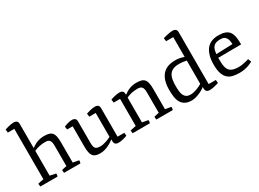

<svg xmlns="http://www.w3.org/2000/svg" viewBox="-34 -1480 2953 2189"><g transform="rotate(-30 1442.5 -385.5)"><path d="M41.5 -38.1Q55.7 -43 75.4 -46.9Q95.2 -50.8 117.7 -54.2V-717.8H33.2L27.8 -759.8Q33.7 -762.2 47.4 -766.4Q61 -770.5 77.6 -774.7Q94.2 -778.8 111.6 -782Q128.9 -785.2 143.1 -785.2Q163.6 -785.2 174.8 -779.8Q186 -774.4 191.7 -766.4Q197.3 -758.3 198.5 -749Q199.7 -739.7 199.7 -732.4V-418.5Q244.6 -450.7 284.9 -464.4Q325.2 -478 365.7 -478Q404.3 -478 430.4 -471.2Q456.5 -464.4 472.4 -446.8Q488.3 -429.2 495.1 -398.7Q502 -368.2 502 -320.8V-52.2L578.1 -38.1Q580.6 -30.3 578.9 -19Q577.1 -7.8 573.7 0H357.9L354.5 -38.1Q367.2 -42.5 385.3 -46.4Q403.3 -50.3 419.9 -53.2V-315.9Q419.9 -343.8 416.3 -362.3Q412.6 -380.9 404.1 -391.8Q395.5 -402.8 381.3 -407.5Q367.2 -412.1 346.2 -412.1Q308.1 -412.1 272.2 -405Q236.3 -397.9 199.7 -380.9V-54.2L277.3 -38.1Q278.8 -29.3 277.3 -18.6Q275.9 -7.8 272 0H46.4Z M708.5 -410.6H635.7L629.9 -451.2Q636.2 -453.6 647.7 -458.3Q659.2 -462.9 673.6 -467.3Q688 -471.7 703.4 -474.9Q718.8 -478 732.4 -478Q752.9 -478 764.4 -472.7Q775.9 -467.3 781.5 -459.5Q787.1 -451.7 788.3 -442.4Q789.6 -433.1 789.6 -425.8V-147.5Q789.6 -118.7 793.5 -100.6Q797.4 -82.5 806.6 -72.3Q815.9 -62 831.1 -58.3Q846.2 -54.7 869.1 -54.2Q884.3 -53.7 903.6 -57.4Q922.9 -61 942.4 -67.1Q961.9 -73.2 980.2 -81.1Q998.5 -88.9 1012.2 -96.7V-410.6H927.7L921.9 -452.6Q928.2 -455.1 941.7 -459.5Q955.1 -463.9 971.4 -468Q987.8 -472.2 1004.9 -475.1Q1022 -478 1036.1 -478Q1056.6 -478 1067.9 -472.7Q1079.1 -467.3 1084.7 -459.5Q1090.3 -451.7 1091.6 -442.4Q1092.8 -433.1 1092.8 -425.8V-51.8H1181.6L1185.1 -11.2Q1179.2 -8.8 1165.8 -4.4Q1152.3 0 1136.2 4.2Q1120.1 8.3 1102.8 11.2Q1085.4 14.2 1071.8 14.2Q1051.3 14.2 1040 8.5Q1028.8 2.9 1023.4 -5.1Q1018.1 -13.2 1016.8 -22.7Q1015.6 -32.2 1015.6 -39.6V-59.6H1014.2Q1001.5 -49.8 981.9 -36.9Q962.4 -23.9 938.2 -12.7Q914.1 -1.5 886.7 6.3Q859.4 14.2 831.5 14.2Q797.9 14.2 774.4 7.3Q751 0.5 736.3 -17.3Q721.7 -35.2 715.1 -65.7Q708.5 -96.2 708.5 -143.1Z M1256.8 -38.1Q1274.9 -43.5 1295.2 -47.1Q1315.4 -50.8 1333 -54.2V-410.6H1249L1243.2 -452.6Q1249 -455.1 1262.5 -459.5Q1275.9 -463.9 1292.7 -468Q1309.6 -472.2 1326.9 -475.1Q1344.2 -478 1358.4 -478Q1378.9 -478 1390.1 -472.7Q1401.4 -467.3 1406.7 -459.5Q1412.1 -451.7 1413.3 -442.4Q1414.6 -433.1 1415 -425.8V-417.5Q1456.5 -448.2 1496.6 -463.1Q1536.6 -478 1581.1 -478Q1619.6 -478 1645.8 -471.2Q1671.9 -464.4 1687.7 -446.8Q1703.6 -429.2 1710.4 -398.7Q1717.3 -368.2 1717.3 -320.8V-52.7L1793.9 -39.6Q1794.9 -36.6 1794.9 -32.7Q1794.9 -28.8 1794.9 -25.4Q1794.9 -18.6 1792.7 -11Q1790.5 -3.4 1788.6 0H1572.8L1569.3 -38.1Q1586.9 -43.5 1602.5 -46.4Q1618.2 -49.3 1635.3 -52.7V-315.9Q1635.3 -343.8 1631.6 -362.3Q1627.9 -380.9 1619.1 -391.8Q1610.4 -402.8 1596.2 -407.5Q1582 -412.1 1561.5 -412.1Q1539.6 -412.1 1520.3 -410.2Q1501 -408.2 1483.4 -404.3Q1465.8 -400.4 1449.2 -394.5Q1432.6 -388.7 1415 -380.9V-54.2L1492.2 -39.6Q1493.2 -36.6 1493.2 -32.7Q1493.2 -28.8 1493.2 -25.4Q1493.2 -18.6 1491.5 -11Q1489.7 -3.4 1487.8 0H1261.2Z M2033.7 14.2Q1981 14.2 1948.5 -4.4Q1916 -22.9 1898.2 -54.4Q1880.4 -85.9 1874.5 -127.9Q1868.7 -169.9 1868.7 -216.8Q1868.7 -285.6 1884 -335Q1899.4 -384.3 1928.5 -416.3Q1957.5 -448.2 1999.8 -463.1Q2042 -478 2095.7 -478Q2106 -478 2119.6 -477.1Q2133.3 -476.1 2148.4 -473.6Q2163.6 -471.2 2179.4 -467Q2195.3 -462.9 2210 -457V-717.8H2116.2L2110.8 -759.8Q2116.7 -762.2 2131.8 -766.4Q2147 -770.5 2165.3 -774.7Q2183.6 -778.8 2202.6 -782Q2221.7 -785.2 2235.4 -785.2Q2255.9 -785.2 2266.8 -779.8Q2277.8 -774.4 2283.4 -766.4Q2289.1 -758.3 2290.3 -749Q2291.5 -739.7 2292 -732.4V-51.8H2386.2L2390.1 -11.2Q2384.3 -8.8 2370.4 -4.4Q2356.4 0 2339.6 4.2Q2322.8 8.3 2304.9 11.2Q2287.1 14.2 2273.4 14.2Q2253.4 14.2 2241.9 8.5Q2230.5 2.9 2224.9 -5.1Q2219.2 -13.2 2218 -22.7Q2216.8 -32.2 2216.8 -39.6V-56.2H2215.3Q2201.7 -44.4 2180.4 -32Q2159.2 -19.5 2134.5 -9.3Q2109.9 1 2083.5 7.6Q2057.1 14.2 2033.7 14.2ZM2055.7 -50.8Q2074.2 -50.8 2095 -55.2Q2115.7 -59.6 2136.2 -66.9Q2156.7 -74.2 2175.8 -83.5Q2194.8 -92.8 2210 -102.5V-408.7Q2195.3 -412.1 2169.7 -416Q2144 -419.9 2114.3 -419.9Q2062.5 -419.9 2031.2 -405Q2000 -390.1 1983.2 -363Q1966.3 -335.9 1960.7 -298.3Q1955.1 -260.7 1955.1 -215.8Q1955.1 -177.7 1959 -147.2Q1962.9 -116.7 1973.9 -95.2Q1984.9 -73.7 2004.6 -62.3Q2024.4 -50.8 2055.7 -50.8Z M2452.1 -210Q2451.7 -281.2 2466.6 -332Q2481.4 -382.8 2508.8 -415.3Q2536.1 -447.8 2575.4 -462.9Q2614.7 -478 2663.6 -478Q2716.8 -478 2751 -465.6Q2785.2 -453.1 2804.7 -426.5Q2824.2 -399.9 2831.8 -358.4Q2839.4 -316.9 2838.9 -258.8L2536.1 -256.3Q2536.1 -221.7 2537.4 -192.9Q2538.6 -164.1 2543.7 -140.9Q2548.8 -117.7 2558.6 -100.3Q2568.4 -83 2585.7 -71.5Q2603 -60.1 2628.7 -54.2Q2654.3 -48.3 2690.9 -48.3Q2709.5 -48.3 2731.2 -51.8Q2752.9 -55.2 2772.2 -59.6Q2791.5 -64 2805.4 -68.1Q2819.3 -72.3 2823.2 -73.7L2839.8 -32.2Q2836.4 -29.8 2822.3 -22.2Q2808.1 -14.6 2785.4 -6.6Q2762.7 1.5 2731.9 7.8Q2701.2 14.2 2664.6 14.2Q2619.1 14.2 2580.3 6.1Q2541.5 -2 2513.2 -25.9Q2484.9 -49.8 2468.8 -93.8Q2452.6 -137.7 2452.1 -210ZM2754.9 -311.5Q2753.9 -353 2744.4 -376.5Q2734.9 -399.9 2720.9 -411.4Q2707 -422.9 2690.9 -425.5Q2674.8 -428.2 2660.2 -428.2Q2628.4 -428.2 2606.7 -421.1Q2585 -414.1 2570.8 -398.9Q2556.6 -383.8 2549.3 -360.1Q2542 -336.4 2539.1 -303.7Z"/></g></svg>

Font: Fjord
Style: One
Weight: 400
Designer: Viktoriya Grabowska
Foundry: Viktoriya Grabowska
Version: Version 1.002